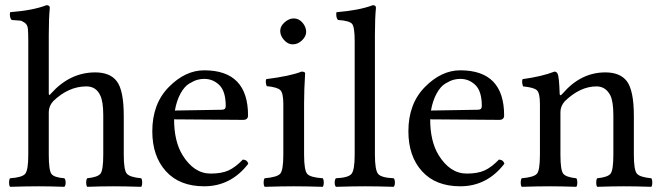

<svg xmlns="http://www.w3.org/2000/svg" viewBox="-20 -718 2563 740"><path d="M168 -286V-122Q168 -62 178 -48Q188 -34 228 -31Q233 -26 233 -14Q233 -3 228 2Q172 0 129 0Q85 0 19 2Q15 -2 15 -14Q15 -27 19 -31Q65 -34 77 -48Q89 -62 89 -122V-559Q89 -591 87.5 -607Q86 -623 75 -630.5Q64 -638 58 -638.5Q52 -639 25 -641Q18 -648 18 -663Q18 -665 18.5 -667.5Q19 -670 19 -671Q108 -678 159 -698Q172 -698 172 -688Q168 -648 168 -583V-358Q168 -346 177 -358Q250 -439 347 -439Q404 -439 430 -405Q457 -370 457 -271V-122Q457 -63 468.5 -49Q480 -35 524 -31Q528 -27 528 -14Q528 -2 524 2Q458 0 418 0Q372 0 316 2Q312 -4 312 -14Q312 -25 316 -31Q357 -35 367.5 -49Q378 -63 378 -122V-274Q378 -327 366 -351Q350 -385 313 -385Q244 -385 185 -328Q168 -309 168 -286Z M654 -292 835 -295Q850 -295 850 -309Q850 -366 825.5 -390Q801 -414 767 -414Q754 -414 741 -410.5Q728 -407 709.5 -396Q691 -385 676 -358Q661 -331 654 -292ZM767 0Q672 0 619.5 -58Q567 -116 567 -212Q567 -318 630.5 -382.5Q694 -447 767 -447Q936 -447 936 -273Q936 -256 917 -256L651 -258Q651 -174 683 -121Q727 -49 792 -49Q834 -49 860.5 -61Q887 -73 916 -103Q933 -102 937 -87Q870 0 767 0Z M1060 -599Q1060 -617 1077 -632Q1094 -647 1112 -647Q1132 -647 1146 -630.5Q1160 -614 1160 -595Q1160 -578 1144 -562.5Q1128 -547 1108 -547Q1090 -547 1075 -563.5Q1060 -580 1060 -599ZM1152 -122Q1152 -62 1164 -48Q1176 -34 1224 -31Q1228 -25 1228 -14Q1228 -4 1224 2Q1156 0 1112 0Q1068 0 1000 2Q996 -4 996 -14Q996 -25 1000 -31Q1048 -35 1060 -48.5Q1072 -62 1072 -122V-317Q1072 -359 1060.5 -370.5Q1049 -382 1008 -386Q1002 -402 1006 -413Q1100 -425 1142 -442Q1156 -442 1156 -435Q1152 -371 1152 -321Z M1347 -122V-559Q1347 -614 1337 -626Q1327 -638 1283 -641Q1276 -647 1276 -663Q1276 -669 1277 -671Q1364 -678 1417 -698Q1429 -698 1429 -688Q1425 -648 1425 -583V-122Q1425 -62 1437.5 -47.5Q1450 -33 1497 -31Q1502 -27 1502 -14Q1502 -2 1497 2Q1433 0 1387 0Q1343 0 1275 2Q1270 -2 1270 -14Q1270 -27 1275 -31Q1322 -33 1334.5 -47.5Q1347 -62 1347 -122Z M1641 -292 1822 -295Q1837 -295 1837 -309Q1837 -366 1812.5 -390Q1788 -414 1754 -414Q1741 -414 1728 -410.5Q1715 -407 1696.5 -396Q1678 -385 1663 -358Q1648 -331 1641 -292ZM1754 0Q1659 0 1606.5 -58Q1554 -116 1554 -212Q1554 -318 1617.5 -382.5Q1681 -447 1754 -447Q1923 -447 1923 -273Q1923 -256 1904 -256L1638 -258Q1638 -174 1670 -121Q1714 -49 1779 -49Q1821 -49 1847.5 -61Q1874 -73 1903 -103Q1920 -102 1924 -87Q1857 0 1754 0Z M2149 -358Q2219 -439 2313 -439Q2370 -439 2396 -405Q2423 -369 2423 -271V-122Q2423 -63 2434.5 -49Q2446 -35 2490 -31Q2494 -27 2494 -14Q2494 -2 2490 2Q2430 0 2384 0Q2342 0 2282 2Q2278 -2 2278 -14Q2278 -27 2282 -31Q2323 -35 2333.5 -49Q2344 -63 2344 -122V-274Q2344 -327 2332 -351Q2314 -385 2279 -385Q2216 -385 2157 -328Q2140 -309 2140 -286V-122Q2140 -63 2150.5 -49Q2161 -35 2201 -31Q2205 -27 2205 -14Q2205 -2 2201 2Q2141 0 2101 0Q2051 0 1991 2Q1987 -2 1987 -14Q1987 -27 1991 -31Q2038 -35 2049.5 -48.5Q2061 -62 2061 -122V-317Q2061 -359 2049.5 -370Q2038 -381 1996 -385Q1990 -402 1994 -413Q2068 -423 2117 -442Q2125 -442 2129 -434Q2135 -422 2137 -358Q2137 -344 2149 -358Z"/></svg>

Font: Triodion Unicode
Style: Normal
Weight: 400
Version: Version 1.1